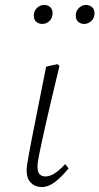

<svg xmlns="http://www.w3.org/2000/svg" viewBox="-20 -745 403 778"><path d="M151 -648Q137 -648 127 -656.5Q117 -665 117 -682Q117 -701 130 -713Q143 -725 159 -725Q174 -725 183.5 -716Q193 -707 193 -692Q193 -672 180.5 -660Q168 -648 151 -648ZM321 -648Q307 -648 297 -656.5Q287 -665 287 -682Q287 -701 300 -713Q313 -725 328 -725Q343 -725 353 -716Q363 -707 363 -692Q363 -672 350 -660Q337 -648 321 -648ZM149 13Q123 13 105.5 -4Q88 -21 88 -54Q88 -64 90 -78Q92 -92 96 -114Q100 -136 106 -168Q112 -200 121 -244L167 -475L213 -485L221 -478L193 -361Q177 -294 166.5 -247.5Q156 -201 149.5 -170Q143 -139 139 -120Q135 -101 133.5 -89.5Q132 -78 132 -70Q132 -48 140.5 -39Q149 -30 164 -30Q181 -30 200 -41.5Q219 -53 244 -80L258 -63Q228 -26 201.5 -6.5Q175 13 149 13Z"/></svg>

Font: Source Serif 4 18pt Light
Style: Italic
Weight: 300
Italic angle: -12°
Designer: Frank Grießhammer
Foundry: Adobe Systems Incorporated
Version: Version 4.004;hotconv 1.0.116;makeotfexe 2.5.65601